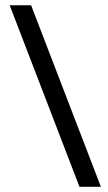

<svg xmlns="http://www.w3.org/2000/svg" viewBox="-20 -654 412 735"><path d="M284.2 61 17.1 -633.8H99.1L366.2 61Z"/></svg>

Font: Yantramanav
Style: Regular
Weight: 400
Version: Version 1.001;PS 1.0;hotconv 1.0.72;makeotf.lib2.5.5900; ttf